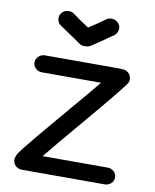

<svg xmlns="http://www.w3.org/2000/svg" viewBox="-88 -846 746 925"><g transform="rotate(10 285.5 -383.0)"><path d="M488 13H83Q65 13 52 1Q39 -11 39 -29Q39 -39 43 -46Q44 -52 49 -60Q69 -89 129 -161Q189 -233 268 -325.5Q347 -418 386 -466H97Q79 -466 66 -478Q53 -490 53 -507Q53 -524 66 -536.5Q79 -549 97 -549H464Q465 -549 466.5 -548.5Q468 -548 469 -548Q485 -550 499 -542Q514 -533 518.5 -515.5Q523 -498 513 -484Q482 -440 344 -277Q206 -114 170 -69H488Q506 -69 519 -57Q532 -45 532 -29Q532 -11 519 1Q506 13 488 13ZM250 -634Q231 -648 196 -671Q161 -694 147 -704Q133 -714 130.5 -732Q128 -750 139 -763Q150 -777 168.5 -779Q187 -781 201 -770Q222 -753 278 -717Q334 -753 357 -771Q371 -781 389 -778.5Q407 -776 418 -762Q429 -749 426 -731Q423 -713 409 -703Q348 -660 308 -634Q296 -626 280 -626Q263 -624 250 -634Z"/></g></svg>

Font: Hoogli
Style: Bold
Weight: 700
Designer: Anand Singh Naorem
Foundry: Brand New Type
Version: Version 1.00 b007